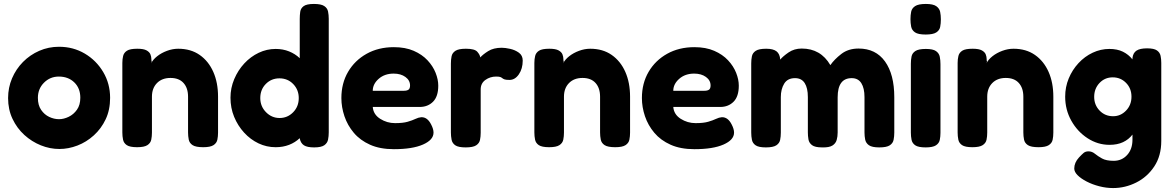

<svg xmlns="http://www.w3.org/2000/svg" viewBox="-20 -738 5947 973"><path d="M281 17Q233 17 187 -1.5Q141 -20 103.5 -54Q66 -88 43.5 -135.5Q21 -183 21 -241Q21 -294 41 -341Q61 -388 96.5 -424Q132 -460 179 -480.5Q226 -501 279 -501Q351 -501 409.5 -466.5Q468 -432 503 -373Q538 -314 538 -242Q538 -181 515.5 -133.5Q493 -86 455.5 -52Q418 -18 372.5 -0.5Q327 17 281 17ZM279 -134Q303 -134 328 -146Q353 -158 370 -182Q387 -206 387 -243Q387 -291 356.5 -320.5Q326 -350 278 -350Q234 -350 203 -319Q172 -288 172 -242Q172 -205 188.5 -181Q205 -157 229.5 -145.5Q254 -134 279 -134Z M675 8Q638 8 622.5 -2.5Q607 -13 603.5 -30.5Q600 -48 600 -67V-419Q600 -438 604 -454.5Q608 -471 623.5 -481Q639 -491 676 -491Q708 -491 723 -482.5Q738 -474 742.5 -462Q747 -450 747 -439.5Q747 -429 749 -425L746 -417Q755 -436 776.5 -453Q798 -470 826.5 -480.5Q855 -491 883 -491Q947 -491 992 -459.5Q1037 -428 1061 -373.5Q1085 -319 1085 -248V-66Q1085 -47 1081.5 -30Q1078 -13 1062 -2.5Q1046 8 1010 8Q972 8 956 -2.5Q940 -13 936.5 -30.5Q933 -48 933 -67V-248Q933 -292 910 -317.5Q887 -343 844 -343Q801 -343 775.5 -317Q750 -291 750 -248V-66Q750 -47 746.5 -30Q743 -13 727 -2.5Q711 8 675 8Z M1377 8Q1331 8 1290 -11.5Q1249 -31 1217 -66Q1185 -101 1166.5 -146Q1148 -191 1148 -243Q1148 -292 1167 -337Q1186 -382 1218 -416.5Q1250 -451 1291 -470.5Q1332 -490 1377 -490Q1414 -490 1445 -477.5Q1476 -465 1499 -443V-642Q1499 -661 1501.5 -678.5Q1504 -696 1519 -707Q1534 -718 1571 -718Q1607 -718 1623 -707.5Q1639 -697 1642.5 -679.5Q1646 -662 1646 -643V-67Q1646 -48 1642.5 -30.5Q1639 -13 1623.5 -2Q1608 9 1572 9Q1537 9 1520.5 -1.5Q1504 -12 1499 -36V-38Q1476 -16 1445 -4Q1414 8 1377 8ZM1397 -140Q1437 -140 1465.5 -169Q1494 -198 1494 -241Q1494 -283 1466 -312Q1438 -341 1396 -341Q1355 -341 1327 -312.5Q1299 -284 1299 -241Q1299 -199 1328 -169.5Q1357 -140 1397 -140Z M1976 18Q1906 18 1855.5 -4.5Q1805 -27 1773 -65Q1741 -103 1725.5 -149Q1710 -195 1710 -241Q1710 -316 1744 -374Q1778 -432 1838 -465.5Q1898 -499 1976 -499Q2034 -499 2076.5 -480.5Q2119 -462 2146.5 -432.5Q2174 -403 2187.5 -369Q2201 -335 2201 -304Q2201 -249 2174.5 -222.5Q2148 -196 2107 -196H1869Q1872 -158 1906.5 -136Q1941 -114 1982 -114Q2022 -114 2046 -121Q2070 -128 2085.5 -135.5Q2101 -143 2115 -144Q2146 -145 2165 -107Q2177 -84 2177 -66Q2177 -29 2123.5 -5.5Q2070 18 1976 18ZM1869 -278H2027Q2042 -278 2050 -283.5Q2058 -289 2058 -305Q2058 -331 2034.5 -348Q2011 -365 1975 -365Q1929 -365 1899 -338.5Q1869 -312 1869 -278Z M2340 9Q2303 9 2287.5 -1.5Q2272 -12 2268.5 -30Q2265 -48 2265 -67V-416Q2265 -436 2268.5 -453Q2272 -470 2288 -480.5Q2304 -491 2341 -491Q2385 -491 2398.5 -476Q2412 -461 2414 -447Q2427 -462 2454 -479Q2481 -496 2523 -496Q2540 -496 2565 -490.5Q2590 -485 2609.5 -471Q2629 -457 2629 -431Q2629 -390 2609.5 -361.5Q2590 -333 2562 -333Q2545 -333 2537.5 -335.5Q2530 -338 2526 -341.5Q2522 -345 2516 -347.5Q2510 -350 2494 -350Q2464 -350 2440 -333Q2416 -316 2416 -285V-65Q2416 -46 2412.5 -29Q2409 -12 2393 -1.5Q2377 9 2340 9Z M2763 8Q2726 8 2710.5 -2.5Q2695 -13 2691.5 -30.5Q2688 -48 2688 -67V-419Q2688 -438 2692 -454.5Q2696 -471 2711.5 -481Q2727 -491 2764 -491Q2796 -491 2811 -482.5Q2826 -474 2830.5 -462Q2835 -450 2835 -439.5Q2835 -429 2837 -425L2834 -417Q2843 -436 2864.5 -453Q2886 -470 2914.5 -480.5Q2943 -491 2971 -491Q3035 -491 3080 -459.5Q3125 -428 3149 -373.5Q3173 -319 3173 -248V-66Q3173 -47 3169.5 -30Q3166 -13 3150 -2.5Q3134 8 3098 8Q3060 8 3044 -2.5Q3028 -13 3024.5 -30.5Q3021 -48 3021 -67V-248Q3021 -292 2998 -317.5Q2975 -343 2932 -343Q2889 -343 2863.5 -317Q2838 -291 2838 -248V-66Q2838 -47 2834.5 -30Q2831 -13 2815 -2.5Q2799 8 2763 8Z M3499 18Q3429 18 3378.5 -4.5Q3328 -27 3296 -65Q3264 -103 3248.5 -149Q3233 -195 3233 -241Q3233 -316 3267 -374Q3301 -432 3361 -465.5Q3421 -499 3499 -499Q3557 -499 3599.5 -480.5Q3642 -462 3669.5 -432.5Q3697 -403 3710.5 -369Q3724 -335 3724 -304Q3724 -249 3697.5 -222.5Q3671 -196 3630 -196H3392Q3395 -158 3429.5 -136Q3464 -114 3505 -114Q3545 -114 3569 -121Q3593 -128 3608.5 -135.5Q3624 -143 3638 -144Q3669 -145 3688 -107Q3700 -84 3700 -66Q3700 -29 3646.5 -5.5Q3593 18 3499 18ZM3392 -278H3550Q3565 -278 3573 -283.5Q3581 -289 3581 -305Q3581 -331 3557.5 -348Q3534 -365 3498 -365Q3452 -365 3422 -338.5Q3392 -312 3392 -278Z M3861 9Q3825 9 3809.5 -1.5Q3794 -12 3790.5 -29.5Q3787 -47 3787 -67V-417Q3787 -436 3790.5 -453Q3794 -470 3810 -480.5Q3826 -491 3863 -491Q3898 -491 3915 -478Q3932 -465 3934 -436Q3948 -453 3976.5 -472.5Q4005 -492 4043 -492Q4139 -492 4188 -408Q4208 -437 4243.5 -464.5Q4279 -492 4331 -492Q4418 -492 4465 -426.5Q4512 -361 4512 -245V-66Q4512 -47 4508.5 -29.5Q4505 -12 4489 -1.5Q4473 9 4436 9Q4399 9 4383.5 -2Q4368 -13 4364.5 -30.5Q4361 -48 4361 -67V-246Q4361 -291 4345 -316.5Q4329 -342 4296 -342Q4225 -342 4225 -245V-66Q4225 -46 4220 -28.5Q4215 -11 4198.5 -0.5Q4182 10 4146 9Q4110 9 4095 -2.5Q4080 -14 4077 -31.5Q4074 -49 4074 -67V-246Q4074 -292 4058 -317Q4042 -342 4009 -342Q3971 -342 3954 -314Q3937 -286 3937 -246V-66Q3937 -46 3933.5 -29Q3930 -12 3914 -1.5Q3898 9 3861 9Z M4671 -563Q4633 -563 4617 -574Q4601 -585 4597.5 -603Q4594 -621 4594 -641Q4594 -661 4597.5 -678.5Q4601 -696 4617.5 -707Q4634 -718 4672 -718Q4709 -718 4725 -706.5Q4741 -695 4744.5 -677.5Q4748 -660 4748 -640Q4748 -619 4744.5 -601.5Q4741 -584 4724.5 -573.5Q4708 -563 4671 -563ZM4671 9Q4634 9 4618.5 -1.5Q4603 -12 4599.5 -29.5Q4596 -47 4596 -66V-415Q4596 -435 4599.5 -452Q4603 -469 4619 -479.5Q4635 -490 4672 -490Q4708 -490 4723.5 -479Q4739 -468 4742.5 -450.5Q4746 -433 4746 -413V-65Q4746 -46 4742.5 -29Q4739 -12 4723 -1.5Q4707 9 4671 9Z M4908 8Q4871 8 4855.5 -2.5Q4840 -13 4836.5 -30.5Q4833 -48 4833 -67V-419Q4833 -438 4837 -454.5Q4841 -471 4856.5 -481Q4872 -491 4909 -491Q4941 -491 4956 -482.5Q4971 -474 4975.5 -462Q4980 -450 4980 -439.5Q4980 -429 4982 -425L4979 -417Q4988 -436 5009.5 -453Q5031 -470 5059.5 -480.5Q5088 -491 5116 -491Q5180 -491 5225 -459.5Q5270 -428 5294 -373.5Q5318 -319 5318 -248V-66Q5318 -47 5314.5 -30Q5311 -13 5295 -2.5Q5279 8 5243 8Q5205 8 5189 -2.5Q5173 -13 5169.5 -30.5Q5166 -48 5166 -67V-248Q5166 -292 5143 -317.5Q5120 -343 5077 -343Q5034 -343 5008.5 -317Q4983 -291 4983 -248V-66Q4983 -47 4979.5 -30Q4976 -13 4960 -2.5Q4944 8 4908 8Z M5603 -4Q5543 -4 5491.5 -37.5Q5440 -71 5409 -126.5Q5378 -182 5378 -248Q5378 -297 5396 -340.5Q5414 -384 5445.5 -418Q5477 -452 5517.5 -471Q5558 -490 5602 -490Q5642 -490 5670.5 -476Q5699 -462 5719 -437V-444Q5722 -470 5739.5 -481.5Q5757 -493 5793 -493Q5828 -493 5843 -482.5Q5858 -472 5861.5 -455Q5865 -438 5865 -419V-24Q5865 52 5829.5 105.5Q5794 159 5738 187Q5682 215 5621 215Q5586 215 5551 206Q5516 197 5487 182Q5458 167 5441 150Q5424 133 5424 116Q5424 86 5448 60Q5462 45 5471.5 37Q5481 29 5496 29Q5514 29 5528.5 41Q5543 53 5564.5 65Q5586 77 5624 77Q5665 77 5692 47.5Q5719 18 5719 -30V-56Q5700 -31 5671 -17.5Q5642 -4 5603 -4ZM5621 -149Q5659 -149 5686.5 -177.5Q5714 -206 5714 -248Q5714 -290 5686.5 -318Q5659 -346 5619 -346Q5579 -346 5552 -317.5Q5525 -289 5525 -247Q5525 -206 5552.5 -177.5Q5580 -149 5621 -149Z"/></svg>

Font: Fredoka SemiBold
Style: Regular
Weight: 600
Designer: Ben Nathan
Foundry: Milena B. Brandão, Ben Nathan
Version: Version 2.001